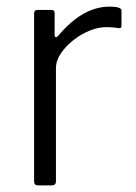

<svg xmlns="http://www.w3.org/2000/svg" viewBox="-20 -560 412 580"><path d="M95 0Q89 0 86 -3Q83 -6 83 -12V-519Q83 -530 93 -530H136Q145 -530 145 -520V-454Q145 -449 148 -448Q151 -447 155 -451Q182 -483 208 -502.5Q234 -522 259.5 -531Q285 -540 311 -540Q347 -540 347 -528V-482Q347 -474 339 -475Q332 -476 322.5 -477Q313 -478 300 -478Q277 -478 251 -467.5Q225 -457 202 -439Q179 -421 164 -399Q149 -377 149 -354V-12Q149 0 136 0H95Z"/></svg>

Font: Libre Franklin Light
Style: Regular
Weight: 300
Designer: Pablo Impallari, Rodrigo Fuenzalida, Nhung Nguyen
Foundry: Impallari Type
Version: Version 3.000